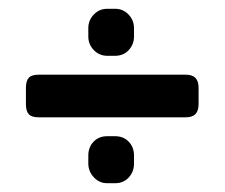

<svg xmlns="http://www.w3.org/2000/svg" viewBox="-20 -517 511 437"><path d="M181 -434V-453Q181 -471 193.5 -484Q206 -497 224 -497H242Q260 -497 272.5 -484Q285 -471 285 -453V-434Q285 -416 273 -403Q261 -390 242 -390H224Q206 -390 193.5 -403Q181 -416 181 -434ZM39 -280V-317Q39 -333 45.5 -340Q52 -347 68 -347H403Q418 -347 425 -339.5Q432 -332 432 -317V-280Q432 -265 425 -257.5Q418 -250 403 -250H68Q52 -250 45.5 -257Q39 -264 39 -280ZM181 -145V-163Q181 -182 193 -194.5Q205 -207 224 -207H242Q261 -207 273 -194.5Q285 -182 285 -163V-145Q285 -126 273 -113Q261 -100 242 -100H224Q206 -100 193.5 -113.5Q181 -127 181 -145Z"/></svg>

Font: Mitr
Style: Regular
Weight: 400
Designer: Thanarat Vachiruckul
Foundry: Cadson Demak
Version: Version 1.002